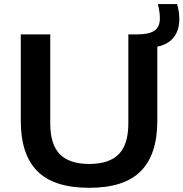

<svg xmlns="http://www.w3.org/2000/svg" viewBox="-20 -908 896 938"><path d="M81.5 -317.5V-740H225.5V-305Q225.5 -202.5 272.2 -154.8Q319 -107 416 -107Q513.5 -107 560.2 -154.8Q607 -202.5 607 -305V-740H651.5Q707.5 -740 734.2 -758Q761 -776 761 -817.5Q761 -834 758.8 -850Q756.5 -866 751.5 -888H845Q851 -867.5 853.5 -850.5Q856 -833.5 856 -814Q856 -759.5 828.2 -725Q800.5 -690.5 748.5 -680V-317.5Q748.5 -153.5 668 -72Q587.5 9.5 416 9.5Q243 9.5 162.2 -72Q81.5 -153.5 81.5 -317.5Z"/></svg>

Font: Encode Sans Expanded SemiBold
Style: Regular
Weight: 600
Width: 7
Designer: Multiple Designers
Foundry: Impallari Type
Version: Version 2.000